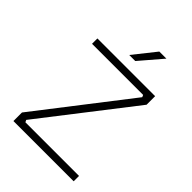

<svg xmlns="http://www.w3.org/2000/svg" viewBox="-266 -1067 1190 1190"><g transform="rotate(45 329.5 -472.0)"><path d="M77 -75 537 -669 531 -683H83V-730H589V-655L128 -61L135 -47H605V0H77ZM412 -944H474L348 -797H295Z"/></g></svg>

Font: Sora-SIA ExtraLight
Style: Regular
Weight: 200
Designer: Jonathan Barnbrook, Julián Moncada
Foundry: Barnbrook Fonts
Version: Version 2.000